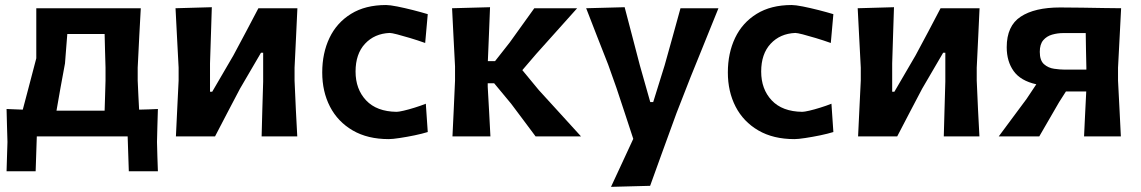

<svg xmlns="http://www.w3.org/2000/svg" viewBox="-20 -530 4432 746"><path d="M5.5 135.5Q6.5 108 7.2 78.8Q8 49.5 9 21.5Q8 -8 7.2 -40Q6.5 -72 5.5 -106.5Q21.5 -106 37.2 -105.2Q53 -104.5 68.5 -104Q75.5 -129.5 88.2 -178.5Q101 -227.5 121 -303.5Q121 -360 121 -405.2Q121 -450.5 121 -498H527Q524 -443.5 521.2 -391Q518.5 -338.5 515 -267V-217Q516.5 -183.5 517.8 -156Q519 -128.5 520.5 -104Q538.5 -104.5 557 -105Q575.5 -105.5 593.5 -106.5Q592.5 -70.5 591.5 -39.5Q590.5 -8.5 590 21.5Q590.5 50 591.5 78.2Q592.5 106.5 593.5 135.5H480.5L476 0H123L118.5 135.5ZM232.5 -283.5Q224 -239 215 -188.5Q206 -138 199.5 -100H386.5Q387.5 -126 388.2 -154.5Q389 -183 390 -217V-267Q389 -306 388 -337.5Q387 -369 386.5 -398H241.5Q239.5 -371.5 237.2 -343.5Q235 -315.5 232.5 -283.5Z M663.5 0Q666 -54 668.5 -104.5Q671 -155 674 -217V-267Q670 -338.5 667.5 -391Q665 -443.5 662 -498L803 -502Q801.5 -450.5 799.8 -400.5Q798 -350.5 796 -283.5V-173.5H804.5L887 -315Q912 -361.5 936.2 -407.2Q960.5 -453 984 -498H1135.5Q1133 -443.5 1130.5 -391Q1128 -338.5 1124.5 -267V-217Q1127 -155 1129.5 -104.5Q1132 -54 1135 0H996.5Q998 -53 999.2 -102.5Q1000.5 -152 1002.5 -213V-325H994L912.5 -185.5Q888 -139 863.5 -92.2Q839 -45.5 815.5 0Z M1490.5 10.5Q1408.5 10.5 1350.5 -23.2Q1292.5 -57 1262.2 -115.5Q1232 -174 1232 -248.5Q1232 -323.5 1260.2 -382.8Q1288.5 -442 1344 -476.2Q1399.5 -510.5 1480 -510.5Q1494.5 -510.5 1523.5 -504.8Q1552.5 -499 1584.8 -490.8Q1617 -482.5 1642 -475L1632 -363Q1602.5 -373.5 1573.5 -382.2Q1544.5 -391 1523 -396.5Q1501.5 -402 1494 -402Q1435 -399.5 1398.2 -360Q1361.5 -320.5 1361.5 -252Q1361.5 -183.5 1402.5 -140Q1443.5 -96.5 1521 -95.5Q1529 -95.5 1548.5 -100Q1568 -104.5 1591.2 -111.8Q1614.5 -119 1634.5 -127L1642 -17Q1621 -10.5 1591 -4.2Q1561 2 1533 6.2Q1505 10.5 1490.5 10.5Z M1738 0Q1740.5 -54.5 1743 -104.8Q1745.5 -155 1748 -217V-272Q1744.5 -340 1741.8 -392Q1739 -444 1736.5 -498L1884 -502Q1882 -448 1879.8 -396.5Q1877.5 -345 1875.5 -292.5H1903.5L1960.5 -365Q1984 -398 2008 -431.2Q2032 -464.5 2056 -498H2222.5Q2182.5 -453.5 2142.8 -409Q2103 -364.5 2063.5 -320.5L2009.5 -257.5L2073.5 -180Q2114.5 -135 2155.8 -89.8Q2197 -44.5 2237.5 0H2061Q2037.5 -31.5 2013.8 -63.2Q1990 -95 1966 -127L1900 -206.5H1875V-193Q1878 -141 1880.5 -95Q1883 -49 1885.5 0Z M2354 196Q2375.5 150.5 2397.2 103Q2419 55.5 2440.5 9.5Q2424 -40.5 2407.5 -91Q2391 -141.5 2375 -189L2343 -279Q2321.5 -333 2299.8 -389Q2278 -445 2257.5 -498L2407 -502Q2422 -444.5 2436.5 -389.5Q2451 -334.5 2466 -276.5L2506.5 -133.5H2518L2562.5 -276.5Q2578.5 -333 2593.5 -387.5Q2608.5 -442 2624 -498H2771.5Q2755 -457.5 2740 -420.2Q2725 -383 2706.8 -338Q2688.5 -293 2663 -230L2608.5 -90.5Q2573.5 5.5 2549.5 71.5Q2525.5 137.5 2506 192Z M3066.5 10.5Q2984.5 10.5 2926.5 -23.2Q2868.5 -57 2838.2 -115.5Q2808 -174 2808 -248.5Q2808 -323.5 2836.2 -382.8Q2864.5 -442 2920 -476.2Q2975.5 -510.5 3056 -510.5Q3070.5 -510.5 3099.5 -504.8Q3128.5 -499 3160.8 -490.8Q3193 -482.5 3218 -475L3208 -363Q3178.5 -373.5 3149.5 -382.2Q3120.5 -391 3099 -396.5Q3077.5 -402 3070 -402Q3011 -399.5 2974.2 -360Q2937.5 -320.5 2937.5 -252Q2937.5 -183.5 2978.5 -140Q3019.5 -96.5 3097 -95.5Q3105 -95.5 3124.5 -100Q3144 -104.5 3167.2 -111.8Q3190.5 -119 3210.5 -127L3218 -17Q3197 -10.5 3167 -4.2Q3137 2 3109 6.2Q3081 10.5 3066.5 10.5Z M3314 0Q3316.5 -54 3319 -104.5Q3321.5 -155 3324.5 -217V-267Q3320.5 -338.5 3318 -391Q3315.5 -443.5 3312.5 -498L3453.5 -502Q3452 -450.5 3450.2 -400.5Q3448.5 -350.5 3446.5 -283.5V-173.5H3455L3537.5 -315Q3562.5 -361.5 3586.8 -407.2Q3611 -453 3634.5 -498H3786Q3783.5 -443.5 3781 -391Q3778.5 -338.5 3775 -267V-217Q3777.5 -155 3780 -104.5Q3782.5 -54 3785.5 0H3647Q3648.5 -53 3649.8 -102.5Q3651 -152 3653 -213V-325H3644.5L3563 -185.5Q3538.5 -139 3514 -92.2Q3489.5 -45.5 3466 0Z M3860.5 0Q3887.5 -36.5 3914.8 -73.2Q3942 -110 3968.5 -145.5L4006.5 -202.5Q3945.5 -216 3918.5 -253.8Q3891.5 -291.5 3891.5 -346.5Q3891.5 -429.5 3945.8 -465.2Q4000 -501 4099 -501Q4140 -501 4184.8 -500.2Q4229.5 -499.5 4269.5 -498.8Q4309.5 -498 4336 -498Q4333 -443.5 4330.5 -391Q4328 -338.5 4324 -267V-217Q4327.5 -155 4329.8 -104.5Q4332 -54 4335 0H4192Q4194 -45 4196 -84.2Q4198 -123.5 4200.5 -174.5H4121.5L4095 -133Q4076 -100 4056.5 -66.5Q4037 -33 4018 0ZM4117 -259.5H4201V-267.5Q4200 -304.5 4199.5 -337.2Q4199 -370 4198.5 -401.5H4111Q4089 -401.5 4068 -395.5Q4047 -389.5 4033.5 -373.8Q4020 -358 4020 -328.5Q4020 -295 4036.5 -280.5Q4053 -266 4075.8 -262.8Q4098.5 -259.5 4117 -259.5Z"/></svg>

Font: Commissioner Loud SemiBold
Style: Regular
Weight: 600
Designer: Kostas Bartsokas
Foundry: Kostas Bartsokas
Version: Version 1.000; ttfautohint (v1.8.3)